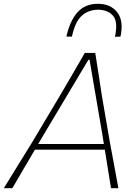

<svg xmlns="http://www.w3.org/2000/svg" viewBox="-41 -992 729 1012"><path d="M-21 0Q15 -58.5 54.5 -122.2Q94 -186 129 -243L275 -488Q312 -551 343 -604.2Q374 -657.5 406 -713H461Q469.5 -660 478 -605Q486.5 -550 496 -487L538 -243Q549.5 -182.5 561 -119.5Q572.5 -56.5 583 0H544Q536.5 -48 528 -100Q519.5 -152 511.5 -203H143Q113.5 -152.5 83.2 -101.2Q53 -50 24 0ZM185 -275Q173.5 -255 160.5 -233H506.5Q503 -255 500 -274L431 -677H425ZM565 -798Q581.5 -876 555.8 -907.8Q530 -939.5 476 -941Q422 -939.5 388.2 -907.5Q354.5 -875.5 338 -799H309Q327 -881.5 367 -926.8Q407 -972 475 -972Q542.5 -972 577.2 -926.8Q612 -881.5 594 -799Z"/></svg>

Font: Commissioner Loud Thin
Style: Italic
Weight: 100
Italic angle: -12°
Designer: Kostas Bartsokas
Foundry: Kostas Bartsokas
Version: Version 1.000; ttfautohint (v1.8.3)